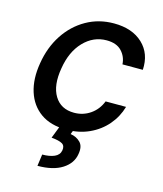

<svg xmlns="http://www.w3.org/2000/svg" viewBox="-115 -638 797 941"><g transform="rotate(15 284.0 -167.5)"><path d="M254.3 11Q175.1 11 124.1 -25Q73.2 -61.1 53.1 -124.6Q33 -188.2 46.9 -270.2Q60.4 -353.7 102.1 -417.3Q143.8 -480.8 206.9 -516.7Q269.9 -552.6 346.9 -552.6Q440 -552.6 493.3 -502.3Q546.5 -452.1 541.5 -369.3H438.2Q436.1 -407.7 410.2 -435.4Q384.2 -463.1 333.5 -463.1Q266.7 -463.1 217.3 -411.8Q168 -360.4 154.1 -272.7Q138.8 -183.6 170.6 -131.2Q202.4 -78.8 269.9 -78.8Q315.3 -78.8 351.7 -103.7Q388.1 -128.6 405.5 -172.6H509.2Q494 -119.7 458.3 -78.1Q422.6 -36.6 370.6 -12.8Q318.5 11 254.3 11ZM223 -2.8H292.6L281.2 26.3Q311.8 30.9 331.5 51Q351.2 71 343.8 111.2Q336.3 159.4 289.8 189.1Q243.3 218.8 164.4 218.8L172.6 159.4Q209.5 159.4 234 148.8Q258.5 138.1 262.8 114.3Q267 90.6 250.9 80.8Q234.7 71 195.7 67.5Z"/></g></svg>

Font: Inter UI Medium
Style: Italic
Weight: 500
Italic angle: 9.39999°
Designer: Rasmus Andersson
Foundry: rsms
Version: 3.2;8d6f07862